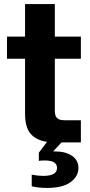

<svg xmlns="http://www.w3.org/2000/svg" viewBox="-20 -700 442 944"><path d="M136 216V158.8Q169 164.8 192.6 164.8Q260.4 164.8 260.4 125.6Q260.4 107.4 245.8 98.2Q231.2 89 201.4 89Q181 89 171 91V50.6L211.4 -2.6Q158.6 -10.2 130.9 -41.8Q103.2 -73.4 103.2 -140.2V-411.2H14.4V-520H103.2V-680H249.6V-520H377.6V-411.2H249.6V-155Q249.6 -130.6 260.2 -119.7Q270.8 -108.8 297.6 -108.8H377.6V0H282.8L241.2 44.4H249.4Q302.6 44.4 334.1 66.2Q365.6 88 365.6 125.6Q365.6 167.4 326.8 195.7Q288 224 211.4 224Q169 224 136 216Z"/></svg>

Font: Aspekta Variable
Style: Regular
Weight: 400
Designer: Ivo Dolenc
Version: Version 2.100